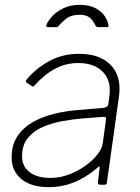

<svg xmlns="http://www.w3.org/2000/svg" viewBox="-20 -762 578 792"><path d="M382 -70Q335 -30 285.5 -10Q236 10 181 10Q109 10 68.5 -23Q28 -56 28 -113Q28 -164 51.5 -199.5Q75 -235 114 -257.5Q153 -280 201.5 -292Q250 -304 300 -308L406 -317Q425 -319 427 -333L431 -364Q432 -370 432.5 -376Q433 -382 433 -388Q433 -441 398 -471.5Q363 -502 303 -502Q251 -502 206.5 -478Q162 -454 121 -408Q118 -405 116 -405Q114 -405 111 -407L89 -422Q87 -424 86.5 -426.5Q86 -429 89 -433Q127 -479 182 -509.5Q237 -540 307 -540Q359 -540 396 -522.5Q433 -505 453 -473Q473 -441 473 -396Q473 -389 472.5 -381.5Q472 -374 471 -366L421 -9Q420 -3 418 -1.5Q416 0 411 0H393Q389 0 386 -2.5Q383 -5 384 -10L391 -71Q391 -81 382 -70ZM417 -267Q418 -275 415.5 -278Q413 -281 406 -280L316 -273Q281 -270 238.5 -262.5Q196 -255 158 -239Q120 -223 95.5 -193.5Q71 -164 71 -118Q71 -75 102.5 -51.5Q134 -28 189 -28Q227 -28 264 -42Q301 -56 332 -78Q364 -101 382.5 -125.5Q401 -150 404 -172ZM179 -650Q173 -650 171.5 -652.5Q170 -655 172 -661Q179 -677 196 -695.5Q213 -714 241.5 -728Q270 -742 309 -742Q348 -742 373.5 -728.5Q399 -715 412 -695.5Q425 -676 428 -656Q428 -654 426.5 -652Q425 -650 420 -650H384Q380 -650 377.5 -652.5Q375 -655 373 -659Q369 -665 363 -675Q357 -685 344.5 -693Q332 -701 308 -701Q273 -701 252.5 -684.5Q232 -668 221 -654Q218 -651 216 -650.5Q214 -650 211 -650Z"/></svg>

Font: Libre Franklin Thin Thin
Style: Italic
Weight: 250
Italic angle: -8°
Version: Version 3.000